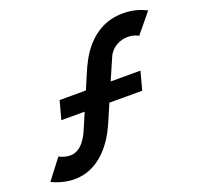

<svg xmlns="http://www.w3.org/2000/svg" viewBox="-181 -877 1069 1033"><g transform="rotate(-20 353.0 -360.0)"><path d="M624.5 -735C435.5 -735 361.5 -567 334.6 -504L295.7 -413H145.2L117.1 -308H250.6L214.3 -223C194.7 -176 159.8 -113 98.8 -113C77.8 -113 50.7 -120 35.4 -130L-52.2 -16C-16 2 30.5 15 76.5 15C197.5 15 289.8 -72 347.2 -204L392.1 -308H580.1L608.2 -413H437.7L491.2 -536C511.8 -583 560.2 -607 605.2 -607C638.7 -607 664.9 -593 665.9 -591L757.9 -703C720.3 -723 675.5 -735 624.5 -735Z"/></g></svg>

Font: Manrope
Style: ExtraBoldItalic
Weight: 800
Italic angle: -15°
Designer: Mikhail Sharanda
Foundry: Mikhail Sharanda
Version: Version 4.502;hotconv 1.0.109;makeotfexe 2.5.65596